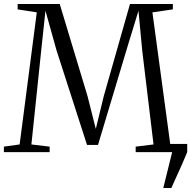

<svg xmlns="http://www.w3.org/2000/svg" viewBox="-24 -763 960 963"><path d="M795 180 839.5 0 814 -41H915V0Q903 30 889.5 60.2Q876 90.5 862.2 120.5Q848.5 150.5 835.5 180ZM74.5 -38.5 160.5 -701 64.5 -716V-743H275.5L415 -281L456.5 -116.5L496.5 -281L628 -743H843V-716L740.5 -701L830 -39.5L914 -27.5V0H656.5V-27.5L746 -38.5L689.5 -508L670.5 -709L618.5 -539L467.5 -36H412.5L259.5 -510.5L204 -709L182.5 -508L133.5 -38.5L225 -27.5V0H-4.5V-27.5Z"/></svg>

Font: Merriweather 96pt Light
Style: Regular
Weight: 300
Version: Version 2.100